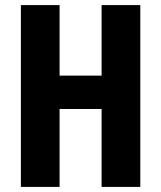

<svg xmlns="http://www.w3.org/2000/svg" viewBox="-20 -734 633 754"><path d="M531 0V-714H379V-437H214V-714H62V0H214V-306H379V0Z"/></svg>

Font: Noto Sans Lao UI ExtCond ExtBd
Style: Regular
Weight: 800
Width: 2
Designer: Monotype Design Team
Foundry: Monotype Imaging Inc.
Version: Version 2.000